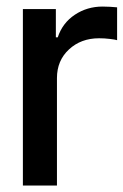

<svg xmlns="http://www.w3.org/2000/svg" viewBox="-20 -574 382 594"><path d="M50.8 0V-545.9H152.8V-458.5H158.7Q173.3 -502.9 211.4 -528.3Q249.5 -553.7 297.4 -553.7Q307.1 -553.7 320.6 -553Q334 -552.2 342.3 -551.3V-449.7Q335.9 -451.7 319.6 -453.6Q303.2 -455.6 286.6 -455.6Q230.5 -455.6 193.4 -421.1Q156.2 -386.7 156.2 -332.5V0Z"/></svg>

Font: Inter Tight Medium
Style: Regular
Weight: 500
Designer: Rasmus Andersson
Foundry: rsms
Version: Version 3.004; ttfautohint (v1.8.4.7-5d5b)